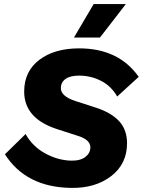

<svg xmlns="http://www.w3.org/2000/svg" viewBox="-20 -906 697 937"><path d="M437 -886H594L468 -723H341ZM327 11Q107 8 4 -153L105 -252Q138 -192 199.5 -158Q261 -124 326 -122Q372 -121 396.5 -140Q421 -159 421 -187Q421 -225 357 -244L258 -276Q98 -328 98 -459Q98 -558 172 -614Q246 -670 366 -670Q559 -670 657 -531L552 -435Q523 -486 473 -511.5Q423 -537 366 -537Q322 -537 299.5 -520.5Q277 -504 277 -476Q277 -436 348 -413L447 -381Q524 -356 562 -314Q600 -272 600 -207Q600 -106 522.5 -46.5Q445 13 327 11Z"/></svg>

Font: Elaine Sans
Style: Bold Italic
Weight: 700
Italic angle: -13°
Designer: Wei Huang
Foundry: Wei Huang
Version: Version 2.001;December 24, 2019;FontCreator 12.0.0.2547 64-b